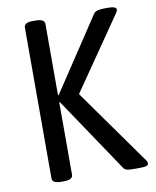

<svg xmlns="http://www.w3.org/2000/svg" viewBox="-80 -764 671 828"><g transform="rotate(-10 255.0 -350.0)"><path d="M82 -20V-680Q82 -702 120 -702H133Q172 -702 172 -680V-368H175L387 -688Q396 -702 434 -702H451Q468 -702 477 -698.5Q486 -695 486 -689Q486 -681 477 -669L262 -357L496 -28Q503 -19 503 -12Q503 -4 494 -1Q485 2 463 2H442Q422 2 411 0Q400 -2 394 -11L175 -337H172V-20Q172 2 133 2H120Q82 2 82 -20Z"/></g></svg>

Font: Asap Condensed
Style: Regular
Weight: 400
Designer: Pablo Cosgaya
Foundry: Omnibus-Type
Version: Version 1.010; ttfautohint (v1.8)